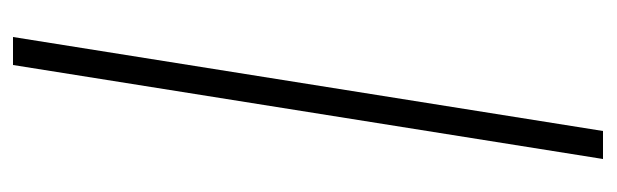

<svg xmlns="http://www.w3.org/2000/svg" viewBox="-338 -406 925 288"><g transform="rotate(90 124.0 -262.5)"><path d="M36 180 177 -705H219L78 180Z"/></g></svg>

Font: Nunito Sans 10pt SemiCondensed ExtraLight
Style: Italic
Weight: 250
Width: 4
Italic angle: -9°
Designer: Vernon Adams
Foundry: Vernon Adams
Version: Version 3.101;gftools[0.9.27]